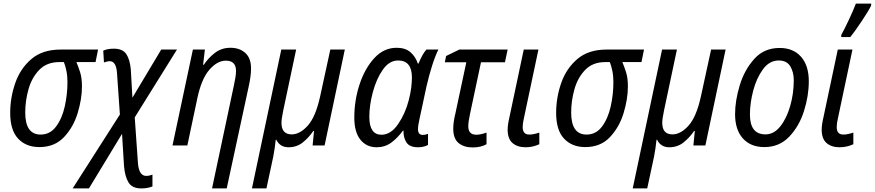

<svg xmlns="http://www.w3.org/2000/svg" viewBox="-20 -813 4889 1073"><path d="M200 9Q285 9 337.5 -46.5Q390 -102 414 -181Q438 -260 438 -330Q438 -377 428 -408.5Q418 -440 407 -466H514L528 -536H318Q218 -536 156 -483.5Q94 -431 65.5 -349.5Q37 -268 37 -182Q37 -85 81.5 -38Q126 9 200 9ZM207 -61Q121 -61 121 -184Q121 -250 139.5 -315Q158 -380 200 -423Q242 -466 311 -466H337Q345 -446 351 -417.5Q357 -389 357 -354Q357 -286 342 -218.5Q327 -151 293.5 -106Q260 -61 207 -61Z M386 240H477L662 -65L673 114Q678 174 698.5 207Q719 240 770 240Q804 240 832 229V163Q814 170 797 170Q757 170 751 100L733 -157L969 -536H881L720 -267L711 -425Q706 -480 686 -510.5Q666 -541 616 -541Q581 -541 557 -530L561 -464Q568 -466 576.5 -468.5Q585 -471 593 -471Q630 -471 634 -403L650 -173Z M1165 240H1247L1371 -335Q1376 -358 1379.5 -383Q1383 -408 1383 -430Q1383 -488 1351 -517Q1319 -546 1268 -546Q1218 -546 1181 -517.5Q1144 -489 1119 -451H1115L1125 -536H1058L944 0H1027L1082 -260Q1105 -371 1149.5 -422.5Q1194 -474 1242 -474Q1299 -474 1299 -417Q1299 -400 1295.5 -379Q1292 -358 1287 -335Z M1388 240H1469L1507 63Q1511 44 1515 16Q1519 -12 1521 -32H1524Q1545 10 1592 10Q1638 10 1671.5 -16.5Q1705 -43 1731 -81H1735L1727 0H1794L1907 -536H1826L1769 -274Q1744 -160 1700 -111Q1656 -62 1610 -62Q1553 -62 1553 -127Q1553 -148 1563 -196L1635 -536H1552Z M2085 10Q2131 10 2166 -15.5Q2201 -41 2232 -83H2235Q2234 -44 2251.5 -17Q2269 10 2316 10Q2348 10 2372 -3V-65Q2357 -59 2343 -59Q2316 -59 2316 -91Q2316 -112 2324 -146L2363 -328Q2377 -390 2395 -446.5Q2413 -503 2430 -536H2363Q2350 -522 2338.5 -500Q2327 -478 2319 -458H2315Q2302 -497 2273.5 -521.5Q2245 -546 2197 -546Q2125 -546 2072 -488.5Q2019 -431 1989.5 -341.5Q1960 -252 1960 -156Q1960 -75 1994 -32.5Q2028 10 2085 10ZM2112 -60Q2044 -60 2044 -160Q2044 -224 2063.5 -297.5Q2083 -371 2119 -423Q2155 -475 2205 -475Q2282 -475 2282 -380Q2282 -354 2278 -322Q2274 -290 2264 -252Q2245 -178 2204.5 -119Q2164 -60 2112 -60Z M2622 11Q2667 11 2699 -7V-72Q2665 -60 2642 -60Q2597 -60 2597 -107Q2597 -121 2599.5 -137.5Q2602 -154 2606 -173L2668 -465H2802L2817 -536H2547L2473 -500L2466 -465H2586L2525 -179Q2513 -131 2513 -94Q2513 -38 2543 -13.5Q2573 11 2622 11Z M2917 10Q2958 10 2994 -7V-72Q2961 -61 2938 -61Q2901 -61 2901 -103Q2901 -123 2908 -153L2989 -536H2907L2827 -158Q2817 -115 2817 -89Q2817 -37 2844.5 -13.5Q2872 10 2917 10Z M3251 9Q3336 9 3388.5 -46.5Q3441 -102 3465 -181Q3489 -260 3489 -330Q3489 -377 3479 -408.5Q3469 -440 3458 -466H3565L3579 -536H3369Q3269 -536 3207 -483.5Q3145 -431 3116.5 -349.5Q3088 -268 3088 -182Q3088 -85 3132.5 -38Q3177 9 3251 9ZM3258 -61Q3172 -61 3172 -184Q3172 -250 3190.5 -315Q3209 -380 3251 -423Q3293 -466 3362 -466H3388Q3396 -446 3402 -417.5Q3408 -389 3408 -354Q3408 -286 3393 -218.5Q3378 -151 3344.5 -106Q3311 -61 3258 -61Z M3516 240H3597L3635 63Q3639 44 3643 16Q3647 -12 3649 -32H3652Q3673 10 3720 10Q3766 10 3799.5 -16.5Q3833 -43 3859 -81H3863L3855 0H3922L4035 -536H3954L3897 -274Q3872 -160 3828 -111Q3784 -62 3738 -62Q3681 -62 3681 -127Q3681 -148 3691 -196L3763 -536H3680Z M4252 9Q4335 9 4390.5 -49Q4446 -107 4473 -192Q4500 -277 4500 -359Q4500 -447 4456.5 -496Q4413 -545 4337 -545Q4250 -545 4195 -483.5Q4140 -422 4114 -336Q4088 -250 4088 -175Q4088 -88 4131.5 -39.5Q4175 9 4252 9ZM4258 -62Q4171 -62 4171 -173Q4171 -237 4189.5 -307Q4208 -377 4244 -426Q4280 -475 4332 -475Q4377 -475 4396.5 -442.5Q4416 -410 4416 -365Q4416 -290 4396 -220.5Q4376 -151 4340.5 -106.5Q4305 -62 4258 -62Z M4672 10Q4713 10 4749 -7V-72Q4716 -61 4693 -61Q4656 -61 4656 -103Q4656 -123 4663 -153L4744 -536H4662L4582 -158Q4572 -115 4572 -89Q4572 -37 4599.5 -13.5Q4627 10 4672 10ZM4681 -606H4732Q4758 -638 4796.5 -696Q4835 -754 4848 -781L4849 -793H4763Q4750 -758 4725 -704.5Q4700 -651 4682 -619Z"/></svg>

Font: Noto Sans UI SemiCondensed
Style: Italic
Weight: 400
Width: 4
Italic angle: -12°
Designer: Monotype Design Team
Foundry: Monotype Imaging Inc.
Version: Version 1.901